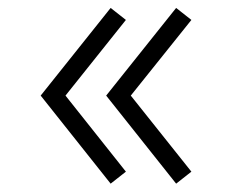

<svg xmlns="http://www.w3.org/2000/svg" viewBox="-20 -506 559 472"><path d="M289.5 -84 141 -271 289.5 -457 252 -486.5 80 -271 252 -54.5ZM450.5 -84 301.5 -271 450.5 -457 413 -486.5 241 -271 413 -54.5Z"/></svg>

Font: Hauora Light
Style: Regular
Weight: 300
Designer: Wayne Shih
Foundry: WCYS
Version: Version 1.001;hotconv 1.0.109;makeotfexe 2.5.65596